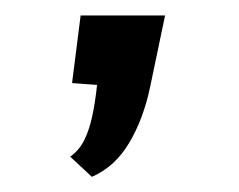

<svg xmlns="http://www.w3.org/2000/svg" viewBox="-20 -113 313 251"><path d="M100.1 118.2 71.8 91.8Q83.5 83.5 90.1 70.3Q96.7 57.1 100.6 38.8Q104.5 20.5 106.9 -2L74.2 -4.4L85.4 -92.8H195.8L176.3 0.5Q167.5 42.5 148.9 73.7Q130.4 105 100.1 118.2Z"/></svg>

Font: Kameron
Style: Regular
Weight: 400
Designer: Vernon Adams
Foundry: Vernon Adams
Version: Version 1.100